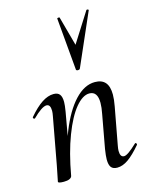

<svg xmlns="http://www.w3.org/2000/svg" viewBox="-112 -803 693 885"><g transform="rotate(-15 234.0 -361.0)"><path d="M299 -40Q299 -57 304 -89L333 -248Q339 -278 339 -300Q339 -355 300 -355Q268 -355 234 -314Q200 -273 170 -194.5Q140 -116 121 -9L107 -10Q127 -126 162 -214Q197 -302 242.5 -350.5Q288 -399 338 -399Q371 -399 387.5 -380Q404 -361 404 -322Q404 -299 398 -267L365 -89Q362 -74 362 -64Q362 -34 381 -34Q398 -34 443 -77Q445 -79 446 -79Q449 -79 451 -75.5Q453 -72 451 -69Q417 -29 390 -10Q363 9 337 9Q317 9 308 -2.5Q299 -14 299 -40ZM55 1 59 -19Q68 -62 70 -74L111 -297Q114 -312 114 -322Q114 -353 95 -353Q84 -353 67 -341.5Q50 -330 29 -309Q28 -308 26 -308Q23 -308 21 -311.5Q19 -315 21 -317Q55 -357 84 -376Q113 -395 140 -395Q160 -395 169 -383.5Q178 -372 178 -347Q178 -332 173 -302L121 -9Q119 -1 109 3.5Q99 8 82 8Q55 8 55 1ZM259 -727 297 -588 387 -730Q388 -731 390 -731Q393 -731 395.5 -729.5Q398 -728 397 -726L288 -477Q286 -472 277 -472Q274 -472 271.5 -473.5Q269 -475 269 -477L247 -726Q247 -729 253 -729.5Q259 -730 259 -727Z"/></g></svg>

Font: Cormorant Infant Medium
Style: Italic
Weight: 500
Italic angle: -10°
Designer: Christian Thalmann (Catharsis Fonts)
Foundry: Catharsis Fonts
Version: Version 4.000